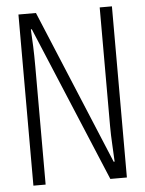

<svg xmlns="http://www.w3.org/2000/svg" viewBox="-52 -756 604 798"><g transform="rotate(-5 250.0 -357.0)"><path d="M55 0V-714H128L396 -70H400Q399 -96 396.5 -139.5Q394 -183 394 -219V-714H445V0H376L105 -648H101Q103 -614 104.5 -577Q106 -540 106 -492V0Z"/></g></svg>

Font: Noto Sans Mono ExtraCondensed Light
Style: Regular
Weight: 300
Width: 2
Designer: Monotype Design Team
Foundry: Monotype Imaging Inc.
Version: Version 2.014; ttfautohint (v1.8.4.7-5d5b)